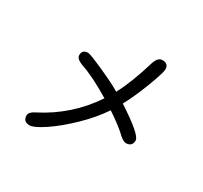

<svg xmlns="http://www.w3.org/2000/svg" viewBox="-160 -974 1320 1247"><g transform="rotate(30 500.0 -350.5)"><path d="M674.8 -695.3Q691.4 -750 726.6 -750Q772.5 -750 772.5 -707Q772.5 -689.5 751.5 -627.9Q730.5 -566.4 700.2 -495.1Q669.9 -423.8 643.6 -377Q835.9 -252 835.9 -210.9Q835.9 -164.1 788.1 -164.1Q766.6 -164.1 726.6 -203.1Q685.5 -241.2 597.7 -299.8Q541 -214.8 457 -133.8Q373 -52.7 297.4 -2Q221.7 48.8 189.5 48.8Q140.6 48.8 140.6 2Q140.6 -23.4 180.7 -43Q392.6 -150.4 523.4 -346.7Q386.7 -429.7 293 -460.9Q241.2 -480.5 241.2 -507.8Q241.2 -549.8 285.2 -549.8Q300.8 -549.8 408.7 -501.5Q516.6 -453.1 568.4 -421.9Q626 -531.2 674.8 -695.3Z"/></g></svg>

Font: FakePearl
Style: Regular
Weight: 400
Version: Version 1.2